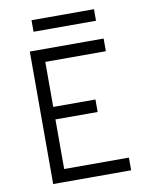

<svg xmlns="http://www.w3.org/2000/svg" viewBox="-93 -929 802 999"><g transform="rotate(-10 308.0 -429.5)"><path d="M106 0V-700H496V-633H176V-395H399V-329H176V-67H518V0ZM143 -798V-859H473V-798Z"/></g></svg>

Font: Overpass Mono Light Light
Style: Regular
Weight: 300
Monospace: yes
Version: Version 4.000